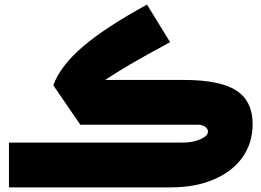

<svg xmlns="http://www.w3.org/2000/svg" viewBox="-20 -809 1129 829"><path d="M614.7 -789.1C372.1 -656.2 252 -552.7 210 -440.9L326.7 -270.5H835C858.9 -270.5 877.9 -257.8 877.9 -240.7C877.9 -228.5 867.2 -217.3 845.7 -208C823.7 -198.2 798.8 -193.4 770.5 -193.4H18.6V0H716.3C788.1 0 850.1 -11.2 903.3 -34.2C1009.3 -79.1 1070.8 -163.6 1070.8 -272.5C1070.8 -339.4 1047.4 -387.7 1000 -418.5C952.6 -448.7 876.5 -463.9 772.5 -463.9H434.6C496.1 -505.4 567.4 -547.4 714.4 -627Z"/></svg>

Font: Estedad Black
Style: Regular
Weight: 900
Designer: Amin Abedi
Version: Version 7.3